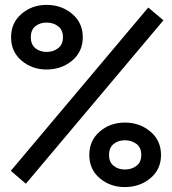

<svg xmlns="http://www.w3.org/2000/svg" viewBox="-20 -761 699 779"><path d="M168.9 -479Q109.9 -479 67.4 -515.1Q24.9 -551.3 24.9 -609.9Q24.9 -668.5 67.4 -704.8Q109.9 -741.2 168.9 -741.2Q229.5 -741.2 272.7 -704.8Q315.9 -668.5 315.9 -609.9Q315.9 -551.3 272.7 -515.1Q229.5 -479 168.9 -479ZM643.1 -678.7 85 -15.6 23.9 -67.9 581.5 -730.5ZM168.9 -550.3Q196.3 -550.3 215.8 -565.4Q235.4 -580.6 235.4 -609.9Q235.4 -639.6 215.8 -654.5Q196.3 -669.4 168.9 -669.4Q142.1 -669.4 123.5 -654.5Q105 -639.6 105 -609.9Q105 -580.6 123.5 -565.4Q142.1 -550.3 168.9 -550.3ZM486.3 -2Q427.2 -2 384.8 -37.8Q342.3 -73.7 342.3 -132.3Q342.3 -190.9 384.8 -227.3Q427.2 -263.7 486.3 -263.7Q546.9 -263.7 590.1 -227.3Q633.3 -190.9 633.3 -132.3Q633.3 -73.7 590.1 -37.8Q546.9 -2 486.3 -2ZM486.3 -73.2Q514.2 -73.2 533.7 -88.1Q553.2 -103 553.2 -132.3Q553.2 -162.1 533.7 -177Q514.2 -191.9 486.3 -191.9Q460 -191.9 441.2 -177Q422.4 -162.1 422.4 -132.3Q422.4 -103 441.2 -88.1Q460 -73.2 486.3 -73.2Z"/></svg>

Font: Epilogue ExtraBold
Style: Regular
Weight: 800
Designer: Tyler Finck
Foundry: Etcetera Type Co
Version: Version 2.112